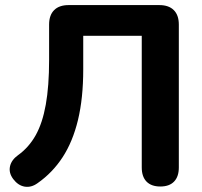

<svg xmlns="http://www.w3.org/2000/svg" viewBox="-20 -725 796 755"><path d="M537.4 -66.6V-584.3H307.3V-452.3Q307.3 -339 286.7 -253.4Q266.1 -167.9 226.3 -106.9Q186.5 -45.8 127.5 -4.6Q102.8 13.2 77 8.9Q51.3 4.6 32 -20.9Q13.8 -45.3 19.3 -70.7Q24.8 -96.1 51 -114.9Q93.4 -145.3 120.2 -193Q147 -240.7 160 -313.3Q173.1 -386 173.1 -490V-628.2Q173.1 -665.5 192.9 -685.2Q212.6 -705 249.9 -705H606.4Q643.7 -705 663.4 -685.2Q683.2 -665.5 683.2 -628.2V-66.6Q683.2 -30.3 664.4 -10.9Q645.7 8.4 610.4 8.4Q575.1 8.4 556.2 -10.9Q537.4 -30.3 537.4 -66.6Z"/></svg>

Font: SN Pro Thin
Style: Regular
Weight: 200
Designer: Tobias Whetton
Foundry: Supernotes
Version: Version 1.003;Glyphs 3.3 (3324)